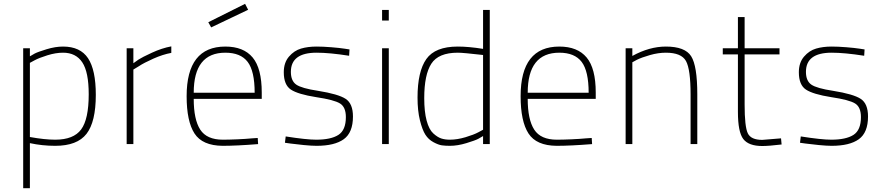

<svg xmlns="http://www.w3.org/2000/svg" viewBox="-20 -752 4612 1002"><path d="M101 230V-500H136V-458Q145 -464 161 -472.5Q177 -481 223 -495Q269 -509 309 -509Q399 -509 439.5 -448Q480 -387 480 -257Q480 -116 431.5 -53.5Q383 9 268 9Q200 9 136 -5V230ZM309 -477Q271 -477 227.5 -463.5Q184 -450 160 -437L136 -424V-37Q213 -23 268 -23Q364 -23 403.5 -76.5Q443 -130 443 -260Q443 -376 409.5 -426.5Q376 -477 309 -477Z M641 0V-500H676V-422Q686 -430 703.5 -441.5Q721 -453 773 -477Q825 -501 874 -510V-476Q830 -468 780.5 -446Q731 -424 704 -406L676 -389V0Z M1143 -23Q1174 -23 1219.5 -25Q1265 -27 1295 -30L1325 -32L1327 0Q1215 9 1142 9Q1036 8 995 -55.5Q954 -119 954 -250Q954 -509 1156 -509Q1251 -509 1298.5 -452Q1346 -395 1346 -269V-236H991Q991 -128 1025 -75.5Q1059 -23 1143 -23ZM991 -268H1309Q1309 -381 1272.5 -429Q1236 -477 1156 -477Q991 -477 991 -268ZM1067 -636 1259 -732 1275 -701 1082 -609Z M1804 -494 1802 -461Q1700 -477 1632 -477Q1498 -477 1498 -377Q1498 -330 1526 -310.5Q1554 -291 1640 -278Q1746 -261 1784 -236Q1822 -211 1822 -144Q1822 -60 1774 -25.5Q1726 9 1632 9Q1607 9 1565.5 5Q1524 1 1495 -3L1467 -7L1471 -40Q1579 -23 1630 -23Q1707 -23 1746 -48Q1785 -73 1785 -141Q1785 -193 1754.5 -212Q1724 -231 1630 -245Q1535 -260 1498 -284.5Q1461 -309 1461 -375Q1461 -425 1488 -456.5Q1515 -488 1551 -498.5Q1587 -509 1632 -509Q1666 -509 1709 -505.5Q1752 -502 1778 -498Z M1974 0V-500H2009V0ZM1974 -645V-700H2009V-645Z M2536 -700V0H2501V-42Q2492 -36 2476 -27.5Q2460 -19 2414 -5Q2368 9 2328 9Q2304 9 2286 6.5Q2268 4 2242 -10Q2216 -24 2200 -49Q2184 -74 2171.5 -124Q2159 -174 2159 -243Q2159 -379 2205 -444Q2251 -509 2369 -509Q2426 -509 2501 -497V-700ZM2328 -23Q2366 -23 2409.5 -36Q2453 -49 2477 -62L2501 -75V-465Q2397 -477 2369 -477Q2268 -477 2231 -419.5Q2194 -362 2194 -240Q2194 -169 2206.5 -122.5Q2219 -76 2241 -56Q2263 -36 2282.5 -29.5Q2302 -23 2328 -23Z M2886 -23Q2917 -23 2962.5 -25Q3008 -27 3038 -30L3068 -32L3070 0Q2958 9 2885 9Q2779 8 2738 -55.5Q2697 -119 2697 -250Q2697 -509 2899 -509Q2994 -509 3041.5 -452Q3089 -395 3089 -269V-236H2734Q2734 -128 2768 -75.5Q2802 -23 2886 -23ZM2734 -268H3052Q3052 -381 3015.5 -429Q2979 -477 2899 -477Q2734 -477 2734 -268Z M3280 0H3245V-500H3280V-460Q3369 -509 3455 -509Q3555 -509 3587 -458.5Q3619 -408 3619 -260V0H3584V-258Q3584 -390 3560 -433.5Q3536 -477 3455 -477Q3415 -477 3371.5 -464.5Q3328 -452 3304 -440L3280 -427Z M4048 -468H3866V-206Q3866 -91 3882.5 -56.5Q3899 -22 3958 -22L4056 -30L4059 2Q3993 10 3958 10Q3887 10 3859 -26.5Q3831 -63 3831 -168V-468H3752V-500H3831V-663H3866V-500H4048Z M4492 -494 4490 -461Q4388 -477 4320 -477Q4186 -477 4186 -377Q4186 -330 4214 -310.5Q4242 -291 4328 -278Q4434 -261 4472 -236Q4510 -211 4510 -144Q4510 -60 4462 -25.5Q4414 9 4320 9Q4295 9 4253.5 5Q4212 1 4183 -3L4155 -7L4159 -40Q4267 -23 4318 -23Q4395 -23 4434 -48Q4473 -73 4473 -141Q4473 -193 4442.5 -212Q4412 -231 4318 -245Q4223 -260 4186 -284.5Q4149 -309 4149 -375Q4149 -425 4176 -456.5Q4203 -488 4239 -498.5Q4275 -509 4320 -509Q4354 -509 4397 -505.5Q4440 -502 4466 -498Z"/></svg>

Font: TypoPRO Titillium Text
Style: 1 wt
Weight: 100
Designer: Accademia di Belle Arti di Urbino and others
Foundry: Accademia di Belle Arti di Urbino and others.
Version: Version 25.000